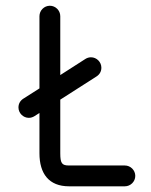

<svg xmlns="http://www.w3.org/2000/svg" viewBox="-20 -655 532 675"><path d="M418.9 -73.2H222.7C197.8 -73.2 191.9 -80.6 191.9 -116.2V-304.7L319.3 -386.2C330.1 -393.1 336.4 -403.8 336.4 -417C336.4 -437 319.8 -453.6 299.8 -453.6C292.5 -453.6 285.6 -451.2 280.3 -447.8L191.9 -391.1V-598.1C191.9 -618.2 175.3 -634.8 155.3 -634.8C135.3 -634.8 118.7 -618.2 118.7 -598.1V-344.2L62 -308.1C51.3 -301.3 44.9 -290.5 44.9 -277.3C44.9 -257.3 61.5 -240.7 81.5 -240.7C88.9 -240.7 95.7 -243.2 101.1 -246.6L118.7 -257.8V-116.2C118.7 -44.4 151.9 0 222.7 0H418.9C439 0 455.6 -16.6 455.6 -36.6C455.6 -56.6 439 -73.2 418.9 -73.2Z"/></svg>

Font: Velvelyne
Style: Regular
Weight: 400
Designer: Manon Van der Borght et Mariel Nils
Foundry: Velvetyne
Version: Version 1.070;Glyphs 3.3.1 (3343)